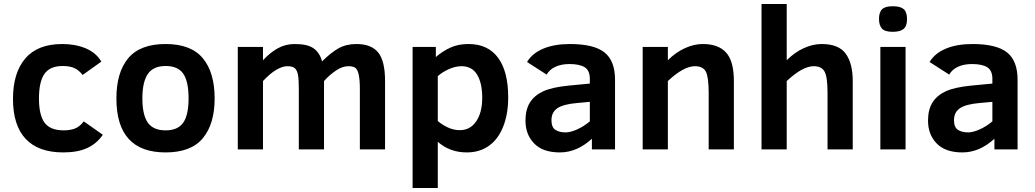

<svg xmlns="http://www.w3.org/2000/svg" viewBox="-20 -747 5175 960"><path d="M494.1 -73.2Q464.8 -29.8 417 -7.3Q369.1 15.1 295.9 15.1Q171.9 15.1 108.4 -52.5Q44.9 -120.1 44.9 -252.9Q44.9 -382.3 106.4 -454.6Q168 -526.9 291 -526.9Q356.9 -526.9 408.4 -505.4Q460 -483.9 486.8 -439L393.1 -372.1Q376 -395 353 -406Q330.1 -417 293.9 -417Q229.5 -417 202.1 -377.4Q174.8 -337.9 174.8 -254.9Q174.8 -171.9 202.9 -133.5Q231 -95.2 298.8 -95.2Q328.1 -95.2 352.5 -103.5Q377 -111.8 398.9 -140.1Z M1053.2 -254.9Q1053.2 -127 994.1 -55.9Q935.1 15.1 808.1 15.1Q562 15.1 562 -254.9Q562 -384.8 621.1 -455.8Q680.2 -526.9 808.1 -526.9Q935.1 -526.9 994.1 -455.8Q1053.2 -384.8 1053.2 -254.9ZM922.9 -254.9Q922.9 -339.4 896.5 -378.2Q870.1 -417 808.1 -417Q746.6 -417 719.2 -377.2Q691.9 -337.4 691.9 -254.9Q691.9 -172.9 719 -134Q746.1 -95.2 808.1 -95.2Q869.1 -95.2 896 -133.5Q922.9 -171.9 922.9 -254.9Z M1779.3 0V-301.8Q1779.3 -347.2 1773.9 -372.6Q1768.6 -397.9 1757.6 -407Q1746.6 -416 1721.2 -416Q1692.4 -416 1660.2 -394.5Q1627.9 -373 1600.1 -341.8V0H1474.1V-301.8Q1474.1 -351.6 1469.7 -373.8Q1465.3 -396 1454.1 -406Q1442.9 -416 1416 -416Q1392.6 -416 1361.8 -398.2Q1331.1 -380.4 1294.9 -341.8V0H1168.9V-512.2H1294.9V-445.8Q1330.1 -483.9 1368.7 -505.4Q1407.2 -526.9 1454.1 -526.9Q1518.1 -526.9 1548.6 -504.9Q1579.1 -482.9 1590.3 -439.9Q1634.3 -483.9 1672.6 -505.4Q1710.9 -526.9 1762.2 -526.9Q1836.9 -526.9 1871.1 -484.4Q1905.3 -441.9 1905.3 -341.8V0Z M2521 -259.8Q2521 -177.2 2496.1 -114.3Q2471.2 -51.3 2424.8 -18.1Q2378.4 15.1 2314 15.1Q2229 15.1 2168.9 -38.1V192.9H2043V-512.2H2159.2V-461.9Q2194.3 -492.2 2233.2 -509.5Q2272 -526.9 2322.3 -526.9Q2419.4 -526.9 2470.2 -458.5Q2521 -390.1 2521 -259.8ZM2391.1 -257.8Q2391.1 -332.5 2365.2 -374.3Q2339.4 -416 2288.1 -416Q2257.3 -416 2224.9 -401.6Q2192.4 -387.2 2168.9 -366.2V-142.1Q2189 -124 2218.5 -110.1Q2248 -96.2 2279.3 -96.2Q2331.1 -96.2 2361.1 -140.4Q2391.1 -184.6 2391.1 -257.8Z M2939.5 0V-53.2Q2864.7 15.1 2779.3 15.1Q2694.3 15.1 2650.9 -29.5Q2607.4 -74.2 2607.4 -144Q2607.4 -198.7 2629.6 -234.4Q2651.9 -270 2695.6 -290.3Q2739.3 -310.5 2821.3 -318.8L2929.2 -329.1V-352.1Q2929.2 -395 2903.3 -410.9Q2877.4 -426.8 2827.6 -426.8Q2786.6 -426.8 2757.1 -413.1Q2727.5 -399.4 2713.4 -374L2615.2 -437Q2641.1 -480.5 2696.3 -503.7Q2751.5 -526.9 2829.6 -526.9Q2949.2 -526.9 3002.2 -485.1Q3055.2 -443.4 3055.2 -348.1V0ZM2929.2 -237.8 2865.2 -231.9Q2797.4 -226.1 2767.3 -206.1Q2737.3 -186 2737.3 -146Q2737.3 -110.8 2756.8 -97.9Q2776.4 -85 2808.6 -85Q2831.5 -85 2864.5 -99.4Q2897.5 -113.8 2929.2 -140.1Z M3523.4 0V-282.2Q3523.4 -362.3 3509 -389.2Q3494.6 -416 3454.6 -416Q3398.4 -416 3319.3 -341.8V0H3193.4V-512.2H3319.3V-445.8Q3359.4 -485.8 3404.8 -506.3Q3450.2 -526.9 3493.7 -526.9Q3572.3 -526.9 3610.8 -483.9Q3649.4 -440.9 3649.4 -341.8V0Z M4117.7 0V-282.2Q4117.7 -363.3 4102.5 -389.6Q4087.4 -416 4048.8 -416Q3992.7 -416 3913.6 -341.8V0H3787.6V-727.1H3913.6V-445.8Q3953.6 -485.8 3999 -506.3Q4044.4 -526.9 4087.9 -526.9Q4173.8 -526.9 4208.7 -478.5Q4243.7 -430.2 4243.7 -341.8V0Z M4515.1 -651.9Q4515.1 -616.2 4497.6 -602.1Q4480 -587.9 4443.8 -587.9Q4403.8 -587.9 4389.4 -604.5Q4375 -621.1 4375 -651.9Q4375 -686 4390.6 -700.9Q4406.2 -715.8 4443.8 -715.8Q4481.9 -715.8 4498.5 -701.4Q4515.1 -687 4515.1 -651.9ZM4381.8 0V-512.2H4507.8V0Z M4952.1 0V-53.2Q4877.4 15.1 4792 15.1Q4707 15.1 4663.6 -29.5Q4620.1 -74.2 4620.1 -144Q4620.1 -198.7 4642.3 -234.4Q4664.6 -270 4708.3 -290.3Q4752 -310.5 4834 -318.8L4941.9 -329.1V-352.1Q4941.9 -395 4916 -410.9Q4890.1 -426.8 4840.3 -426.8Q4799.3 -426.8 4769.8 -413.1Q4740.2 -399.4 4726.1 -374L4627.9 -437Q4653.8 -480.5 4709 -503.7Q4764.2 -526.9 4842.3 -526.9Q4961.9 -526.9 5014.9 -485.1Q5067.9 -443.4 5067.9 -348.1V0ZM4941.9 -237.8 4877.9 -231.9Q4810.1 -226.1 4780 -206.1Q4750 -186 4750 -146Q4750 -110.8 4769.5 -97.9Q4789.1 -85 4821.3 -85Q4844.2 -85 4877.2 -99.4Q4910.2 -113.8 4941.9 -140.1Z"/></svg>

Font: Clear Sans
Style: Bold
Weight: 700
Foundry: Intel Corporation
Version: Version 1.00